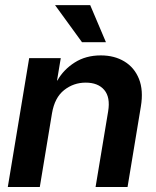

<svg xmlns="http://www.w3.org/2000/svg" viewBox="-20 -748 626 768"><path d="M188 -294.9 139.2 0H11.2L96.7 -515.6H223.1L208 -425.3L210 -426.8Q234.4 -469.7 278.8 -498Q323.2 -526.4 383.3 -526.4Q437.5 -526.4 477.5 -502.2Q517.6 -478 535.9 -432.4Q554.2 -386.7 543.5 -322.3L490.2 0H362.3L412.6 -302.7Q421.9 -358.9 397 -388.2Q372.1 -417.5 322.8 -417.5Q274.4 -417.5 236.6 -387.7Q198.7 -357.9 188 -294.9ZM308.1 -579.1 200.2 -727.5H340.8L403.8 -579.1Z"/></svg>

Font: Inter Display Semi Bold
Style: Italic
Weight: 600
Italic angle: -9.39999°
Designer: Rasmus Andersson
Foundry: rsms
Version: Version 4.000;git-4fc901f